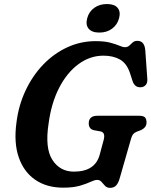

<svg xmlns="http://www.w3.org/2000/svg" viewBox="-20 -917 751 952"><path d="M454 -713Q498 -713 526.2 -705.5Q554.5 -698 571.8 -690.5Q589 -683 599 -683Q613 -683 621.2 -691Q629.5 -699 638.2 -706.8Q647 -714.5 661.5 -714.5Q697 -714.5 700.5 -666L710.5 -524.5Q711.5 -505 702.2 -495.2Q693 -485.5 680 -484.5Q649.5 -481.5 638 -513L625 -553Q609 -602.5 575 -621.8Q541 -641 493 -641Q426.5 -641 369.5 -599.2Q312.5 -557.5 273.5 -482Q234.5 -406.5 221 -305Q202 -182.5 239.8 -124.2Q277.5 -66 346.5 -66Q452 -66 474.5 -150.5L494 -223Q504 -260.5 478 -265.5L445 -271.5Q431.5 -275 425.8 -283.8Q420 -292.5 420 -305Q420 -343 463 -343H670.5Q692.5 -343 699.8 -333.8Q707 -324.5 706.5 -309Q706.5 -295 697.5 -285.2Q688.5 -275.5 675.5 -270.5L658 -264Q646 -259 640 -251.5Q634 -244 630 -230L574.5 -36.5Q567 -8.5 555.5 3Q544 14.5 526 14.5Q510 14.5 500.8 4.5Q491.5 -5.5 483.2 -15.2Q475 -25 461.5 -25Q449.5 -25 429.5 -15.5Q409.5 -6 376.5 3.8Q343.5 13.5 293.5 13.5Q211.5 13.5 154.8 -25.5Q98 -64.5 73 -136.8Q48 -209 61.5 -308.5Q72 -394.5 106.8 -468.2Q141.5 -542 194.5 -597Q247.5 -652 313.8 -682.5Q380 -713 454 -713ZM472.5 -755.5Q435.5 -755.5 419.5 -774.8Q403.5 -794 412.5 -827Q421 -859 447.2 -878Q473.5 -897 510.5 -897Q547.5 -897 563.2 -878Q579 -859 570.5 -827Q562 -794.5 536 -775Q510 -755.5 472.5 -755.5Z"/></svg>

Font: Fraunces 72pt SuperSoft SemiBold
Style: Italic
Weight: 600
Italic angle: -16°
Version: Version 1.000;[b76b70a41]